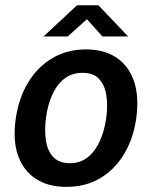

<svg xmlns="http://www.w3.org/2000/svg" viewBox="-20 -720 594 750"><path d="M239 10Q168 10 119.5 -21.8Q71 -53.5 50.2 -113Q29.5 -172.5 41.5 -256Q53 -337 90 -398Q127 -459 184.8 -493Q242.5 -527 316 -527Q387.5 -527 435.5 -494.5Q483.5 -462 503.8 -401.5Q524 -341 512 -256Q500.5 -177.5 464.5 -117.8Q428.5 -58 371.5 -24Q314.5 10 239 10ZM254 -82.5Q293.5 -82.5 322.5 -105.5Q351.5 -128.5 369.8 -168.5Q388 -208.5 395 -259.5Q401.5 -307 395.5 -347Q389.5 -387 367.5 -411.2Q345.5 -435.5 302.5 -435.5Q261.5 -435.5 232.2 -413.2Q203 -391 184.8 -351.2Q166.5 -311.5 159.5 -259.5Q153.5 -212.5 159.2 -172.2Q165 -132 187.5 -107.2Q210 -82.5 254 -82.5ZM150 -577.5 281 -699.5H364.5L480.5 -577.5H380L319.5 -645L244.5 -577.5Z"/></svg>

Font: Public Sans Thin SemiBold
Style: Italic
Weight: 600
Italic angle: -8°
Version: Version 2.001